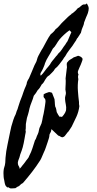

<svg xmlns="http://www.w3.org/2000/svg" viewBox="-100 -750 554 1102"><path d="M195.3 -8.8Q193.4 6.8 188.5 13.2Q183.6 19.5 183.6 26.4Q183.6 35.2 179.7 46.4Q175.8 57.6 172.9 67.4Q168 81.1 163.1 96.2Q158.2 111.3 151.4 125Q145.5 137.7 141.1 148.9Q136.7 160.2 130.9 169.9Q108.4 205.1 83.5 237.3Q58.6 269.5 31.2 300.8Q24.4 303.7 19 308.6Q13.7 313.5 8.8 318.4Q2 320.3 -2.4 323.7Q-6.8 327.1 -11.7 330.1Q-22.5 331.1 -33.7 331.5Q-44.9 332 -49.8 325.2Q-57.6 327.1 -60.1 324.2Q-62.5 321.3 -67.4 316.4Q-71.3 308.6 -72.8 300.8Q-74.2 293 -76.2 282.2Q-77.1 277.3 -78.1 273.9Q-79.1 270.5 -79.1 265.6Q-80.1 254.9 -80.1 243.7Q-80.1 232.4 -78.1 219.7Q-77.1 212.9 -74.7 207Q-72.3 201.2 -71.3 193.4Q-69.3 183.6 -69.3 174.8Q-69.3 166 -68.4 156.2Q-65.4 118.2 -56.6 78.6Q-47.9 39.1 -41 2.9Q-39.1 -3.9 -38.1 -9.8Q-37.1 -15.6 -35.2 -23.4Q-29.3 -44.9 -23.4 -62.5Q-17.6 -80.1 -9.8 -94.7Q-7.8 -99.6 -6.8 -104Q-5.9 -108.4 -3.9 -113.3Q1 -123 2 -127.9Q2.9 -132.8 4.9 -137.7Q9.8 -154.3 15.1 -168.9Q20.5 -183.6 27.3 -200.2Q30.3 -210 34.2 -220.7Q38.1 -231.4 41 -239.3Q43.9 -247.1 47.4 -253.9Q50.8 -260.7 52.7 -267.6Q53.7 -270.5 53.7 -273.4Q53.7 -276.4 54.7 -278.3Q56.6 -284.2 59.6 -289.6Q62.5 -294.9 66.4 -300.8Q74.2 -319.3 82 -337.4Q89.8 -355.5 97.7 -375Q100.6 -381.8 104.5 -388.2Q108.4 -394.5 110.4 -401.4Q115.2 -420.9 120.6 -430.2Q126 -439.5 130.9 -449.2Q134.8 -456.1 138.2 -462.4Q141.6 -468.8 146.5 -475.6Q157.2 -495.1 168 -515.6Q178.7 -536.1 191.4 -553.7Q209 -566.4 218.8 -582Q232.4 -591.8 242.7 -604.5Q252.9 -617.2 264.6 -627.9Q273.4 -635.7 281.7 -644.5Q290 -653.3 299.8 -661.1Q302.7 -664.1 306.2 -666Q309.6 -668 311.5 -671.9Q316.4 -672.9 322.3 -678.7Q328.1 -683.6 335 -689.9Q341.8 -696.3 346.7 -703.1Q354.5 -705.1 362.8 -713.9Q371.1 -722.7 380.9 -724.6Q390.6 -723.6 393.1 -726.1Q395.5 -728.5 398.4 -730.5Q409.2 -712.9 409.2 -701.7Q409.2 -690.4 404.3 -674.8Q402.3 -669.9 399.9 -663.6Q397.5 -657.2 394.5 -651.4Q390.6 -642.6 388.2 -635.3Q385.7 -627.9 382.8 -621.1Q381.8 -611.3 377.9 -602.1Q374 -592.8 370.1 -583Q368.2 -578.1 367.2 -572.8Q366.2 -567.4 364.3 -561.5Q362.3 -558.6 359.9 -555.2Q357.4 -551.8 355.5 -547.9Q352.5 -543.9 350.6 -540.5Q348.6 -537.1 346.7 -534.2Q341.8 -529.3 340.3 -525.9Q338.9 -522.5 336.9 -518.6Q332 -510.7 326.2 -502.9Q320.3 -495.1 315.4 -486.3Q307.6 -475.6 299.3 -465.3Q291 -455.1 284.2 -444.3Q280.3 -437.5 276.4 -430.7Q272.5 -423.8 267.6 -418.9Q264.6 -415 263.2 -411.6Q261.7 -408.2 259.8 -406.2Q249 -392.6 239.3 -379.4Q229.5 -366.2 215.8 -355.5Q209 -342.8 200.2 -335Q191.4 -327.1 182.6 -317.4Q174.8 -313.5 169.4 -307.1Q164.1 -300.8 159.7 -293Q155.3 -285.2 150.9 -277.8Q146.5 -270.5 139.6 -265.6Q134.8 -256.8 129.4 -248Q124 -239.3 116.2 -232.4Q111.3 -223.6 106 -215.8Q100.6 -208 93.8 -200.2Q88.9 -181.6 81.5 -164.1Q74.2 -146.5 69.3 -127.9Q67.4 -119.1 65.4 -109.9Q63.5 -100.6 60.5 -91.8Q59.6 -86.9 57.6 -82.5Q55.7 -78.1 54.7 -73.2Q52.7 -66.4 52.2 -59.6Q51.8 -52.7 49.8 -45.9Q47.9 -38.1 48.3 -30.3Q48.8 -22.5 47.9 -12.7Q45.9 -1 46.9 0Q47.9 1 47.9 2.9Q47.9 10.7 44.9 22.5Q42 34.2 41 44.9Q39.1 58.6 36.1 71.3Q33.2 84 30.3 95.7Q28.3 100.6 27.3 105Q26.4 109.4 24.4 114.3Q18.6 127.9 16.1 136.7Q13.7 145.5 11.7 153.3Q8.8 161.1 4.9 171.4Q1 181.6 2.9 191.4Q3.9 198.2 8.3 204.6Q12.7 210.9 12.7 218.8Q17.6 214.8 21 210Q24.4 205.1 28.3 200.2Q32.2 195.3 36.1 190.9Q40 186.5 43.9 180.7Q47.9 175.8 50.8 170.9Q53.7 166 58.6 161.1Q60.5 157.2 63 154.8Q65.4 152.3 66.4 147.5Q80.1 121.1 86.4 100.1Q92.8 79.1 100.6 55.7Q106.4 47.9 108.9 39.1Q111.3 30.3 116.2 21.5Q122.1 8.8 123.5 -2.9Q125 -14.6 131.8 -27.3Q139.6 -41 142.6 -60.1Q145.5 -79.1 150.4 -97.7Q152.3 -111.3 154.8 -122.1Q157.2 -132.8 158.2 -143.6Q159.2 -152.3 160.6 -161.1Q162.1 -169.9 160.2 -177.7Q159.2 -182.6 155.8 -185.5Q152.3 -188.5 150.4 -193.4Q149.4 -197.3 150.4 -199.7Q151.4 -202.1 149.4 -206.1Q152.3 -210.9 163.1 -215.3Q173.8 -219.7 181.6 -221.7Q187.5 -220.7 192.4 -219.7Q197.3 -218.8 199.2 -215.8L212.9 -180.7Q213.9 -178.7 214.4 -164.6Q214.8 -150.4 216.8 -138.7Q221.7 -129.9 222.7 -122.6Q223.6 -115.2 225.6 -106.4Q229.5 -98.6 233.4 -92.3Q237.3 -85.9 241.2 -80.1Q246.1 -81.1 249 -80.1Q252 -79.1 255.9 -79.1Q265.6 -88.9 273.4 -102.5Q275.4 -107.4 277.3 -111.8Q279.3 -116.2 279.3 -120.1Q281.2 -133.8 277.8 -149.9Q274.4 -166 273.4 -180.7Q272.5 -191.4 275.4 -200.2Q278.3 -209 278.3 -216.8Q278.3 -221.7 276.9 -226.6Q275.4 -231.4 275.4 -236.3Q275.4 -240.2 275.9 -249Q276.4 -257.8 276.9 -267.6Q277.3 -277.3 277.3 -286.1Q277.3 -294.9 276.4 -299.8L283.2 -356.4Q285.2 -362.3 283.7 -372.1Q282.2 -381.8 284.2 -389.6Q293.9 -403.3 304.2 -408.7Q314.5 -414.1 323.2 -420.9Q328.1 -422.9 332.5 -423.8Q336.9 -424.8 342.8 -427.7Q346.7 -430.7 352.1 -429.2Q357.4 -427.7 362.3 -424.8Q367.2 -421.9 370.6 -418Q374 -414.1 374 -411.1Q374 -408.2 372.6 -403.3Q371.1 -398.4 369.1 -393.6Q366.2 -385.7 363.3 -378.4Q360.4 -371.1 356.4 -363.3Q351.6 -353.5 348.1 -343.3Q344.7 -333 350.6 -322.3Q345.7 -311.5 349.6 -295.9Q344.7 -262.7 347.2 -228Q349.6 -193.4 353.5 -164.1Q353.5 -158.2 353.5 -152.8Q353.5 -147.5 355.5 -140.6Q351.6 -108.4 338.4 -79.6Q325.2 -50.8 311.5 -23.4Q303.7 -12.7 298.8 -3.9Q295.9 1 293.5 3.9Q291 6.8 286.1 11.7Q279.3 19.5 274.4 27.3Q269.5 35.2 257.8 38.1Q251 37.1 245.6 33.2Q240.2 29.3 234.4 28.3ZM133.8 -315.4Q146.5 -327.1 156.2 -341.3Q166 -355.5 177.7 -368.2Q189.5 -381.8 192.4 -389.6Q201.2 -402.3 208.5 -410.2Q215.8 -418 221.7 -426.8Q228.5 -432.6 234.4 -442.4Q247.1 -453.1 255.9 -467.3Q264.6 -481.4 275.4 -495.1Q277.3 -497.1 278.3 -500Q279.3 -502.9 281.2 -504.9Q287.1 -511.7 288.1 -515.1Q289.1 -518.6 291 -521.5Q295.9 -532.2 300.3 -543.5Q304.7 -554.7 309.6 -565.4Q304.7 -571.3 298.8 -576.2Q290 -570.3 282.7 -564Q275.4 -557.6 267.6 -550.8Q252.9 -537.1 242.2 -524.4Q231.4 -510.7 223.1 -496.1Q214.8 -481.4 203.1 -470.7Q188.5 -442.4 177.2 -424.8Q166 -407.2 158.2 -386.7Q156.2 -377.9 152.8 -370.6Q149.4 -363.3 146.5 -355.5Q141.6 -344.7 135.3 -335Q128.9 -325.2 133.8 -315.4Z"/></svg>

Font: Seaweed Script
Style: Regular
Weight: 400
Designer: Squid
Foundry: Font Diner, Inc DBA Neapolitan
Version: Version 1.000